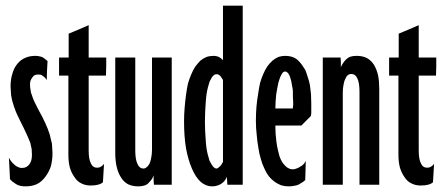

<svg xmlns="http://www.w3.org/2000/svg" viewBox="-20 -658 1581 684"><path d="M167 -113.3Q167 -121.1 166 -129.9Q166 -137.7 165 -146.5Q163.1 -153.3 161.1 -162.1Q159.2 -169.9 157.2 -178.7Q154.3 -188.5 150.4 -198.2Q146.5 -208 141.6 -218.8Q136.7 -229.5 130.9 -241.2Q124 -253.9 117.2 -266.6Q117.2 -266.6 117.2 -266.6Q117.2 -266.6 117.2 -266.6Q108.4 -283.2 102.5 -295.9Q96.7 -308.6 93.8 -318.4Q89.8 -327.1 88.9 -336.9Q86.9 -346.7 86.9 -357.4Q86.9 -357.4 86.9 -357.4Q86.9 -357.4 86.9 -357.4Q86.9 -365.2 88.9 -371.1Q91.8 -377.9 95.7 -382.8Q99.6 -388.7 104.5 -390.6Q110.4 -392.6 116.2 -392.6Q116.2 -392.6 116.2 -392.6Q116.2 -392.6 116.2 -392.6Q121.1 -392.6 126 -391.6Q129.9 -389.6 133.8 -386.7Q137.7 -383.8 140.6 -380.9Q143.6 -377 146.5 -373Q146.5 -373 147.5 -406.2Q149.4 -440.4 149.4 -440.4Q149.4 -440.4 149.4 -440.4Q149.4 -440.4 149.4 -440.4Q147.5 -442.4 143.6 -445.3Q140.6 -448.2 134.8 -452.1Q128.9 -456.1 122.1 -457Q114.3 -459 106.4 -459Q106.4 -459 106.4 -459Q106.4 -459 106.4 -459Q85.9 -459 70.3 -452.1Q53.7 -445.3 42 -430.7Q30.3 -417 24.4 -396.5Q17.6 -376 17.6 -349.6Q17.6 -349.6 17.6 -349.6Q17.6 -349.6 17.6 -349.6Q17.6 -341.8 18.6 -334Q19.5 -326.2 19.5 -319.3Q20.5 -311.5 22.5 -303.7Q24.4 -294.9 27.3 -287.1Q29.3 -278.3 33.2 -269.5Q36.1 -259.8 41 -250Q45.9 -239.3 51.8 -227.5Q57.6 -215.8 64.5 -202.1Q64.5 -202.1 64.5 -202.1Q64.5 -202.1 64.5 -202.1Q72.3 -186.5 78.1 -172.9Q84 -159.2 87.9 -149.4Q90.8 -137.7 92.8 -127Q93.8 -116.2 93.8 -106.4Q93.8 -106.4 93.8 -106.4Q93.8 -106.4 93.8 -106.4Q93.8 -96.7 91.8 -87.9Q89.8 -80.1 85 -73.2Q80.1 -66.4 74.2 -63.5Q67.4 -59.6 57.6 -59.6Q57.6 -59.6 57.6 -59.6Q57.6 -59.6 57.6 -59.6Q49.8 -59.6 43 -63.5Q36.1 -66.4 30.3 -72.3Q24.4 -77.1 19.5 -84Q14.6 -89.8 11.7 -96.7Q11.7 -96.7 13.7 -58.6Q15.6 -19.5 15.6 -19.5Q15.6 -19.5 15.6 -19.5Q15.6 -19.5 15.6 -19.5Q18.6 -16.6 23.4 -11.7Q28.3 -7.8 36.1 -2.9Q43 2 51.8 3.9Q60.5 5.9 71.3 5.9Q71.3 5.9 71.3 5.9Q71.3 5.9 71.3 5.9Q93.8 5.9 111.3 -2Q128.9 -10.7 141.6 -28.3Q154.3 -44.9 161.1 -65.4Q167 -86.9 167 -113.3Q167 -113.3 167 -113.3Q167 -113.3 167 -113.3Z M358.4 -453.1Q358.4 -453.1 327.1 -453.1Q295.9 -453.1 295.9 -453.1Q295.9 -453.1 295.9 -467.8Q295.9 -482.4 295.9 -502Q295.9 -525.4 295.9 -546.9Q295.9 -568.4 295.9 -568.4Q295.9 -568.4 259.8 -552.7Q224.6 -538.1 224.6 -538.1Q224.6 -538.1 224.6 -495.1Q224.6 -453.1 224.6 -453.1Q224.6 -453.1 208 -453.1Q190.4 -453.1 190.4 -453.1Q190.4 -453.1 190.4 -420.9Q190.4 -388.7 190.4 -388.7Q190.4 -388.7 207 -388.7Q223.6 -388.7 223.6 -388.7Q223.6 -388.7 223.6 -352.5Q223.6 -316.4 223.6 -269.5Q223.6 -210.9 223.6 -159.2Q223.6 -107.4 223.6 -107.4Q223.6 -107.4 223.6 -107.4Q223.6 -107.4 223.6 -107.4Q223.6 -82 228.5 -62.5Q234.4 -42 245.1 -27.3Q254.9 -11.7 269.5 -4.9Q284.2 2.9 302.7 2.9Q302.7 2.9 302.7 2.9Q302.7 2.9 302.7 2.9Q318.4 2.9 329.1 0Q340.8 -2.9 346.7 -8.8Q346.7 -8.8 348.6 -41Q350.6 -74.2 350.6 -74.2Q350.6 -74.2 350.6 -74.2Q350.6 -74.2 350.6 -74.2Q345.7 -67.4 339.8 -64.5Q334 -60.5 326.2 -60.5Q326.2 -60.5 326.2 -60.5Q326.2 -60.5 326.2 -60.5Q310.5 -60.5 303.7 -76.2Q295.9 -90.8 295.9 -122.1Q295.9 -122.1 295.9 -156.2Q295.9 -190.4 295.9 -235.4Q295.9 -290 295.9 -339.8Q295.9 -388.7 295.9 -388.7Q295.9 -388.7 326.2 -388.7Q357.4 -388.7 357.4 -388.7Q357.4 -388.7 358.4 -420.9Q358.4 -453.1 358.4 -453.1Z M591.8 0Q591.8 0 591.8 -58.6Q591.8 -117.2 591.8 -192.4Q591.8 -252.9 591.8 -312.5Q591.8 -371.1 591.8 -409.2Q591.8 -429.7 591.8 -441.4Q591.8 -453.1 591.8 -453.1Q591.8 -453.1 556.6 -453.1Q521.5 -453.1 521.5 -453.1Q521.5 -453.1 521.5 -410.2Q521.5 -368.2 521.5 -313.5Q521.5 -290 521.5 -265.6Q521.5 -242.2 521.5 -219.7Q521.5 -179.7 521.5 -151.4Q521.5 -124 521.5 -124Q521.5 -124 521.5 -124Q521.5 -124 521.5 -124Q521.5 -108.4 518.6 -95.7Q516.6 -83 512.7 -75.2Q507.8 -66.4 502.9 -62.5Q497.1 -57.6 491.2 -57.6Q491.2 -57.6 491.2 -57.6Q491.2 -57.6 491.2 -57.6Q476.6 -57.6 469.7 -74.2Q461.9 -89.8 461.9 -122.1Q461.9 -122.1 461.9 -165Q461.9 -207 461.9 -262.7Q461.9 -286.1 461.9 -310.5Q461.9 -335 461.9 -356.4Q461.9 -397.5 461.9 -424.8Q461.9 -453.1 461.9 -453.1Q461.9 -453.1 425.8 -453.1Q390.6 -453.1 390.6 -453.1Q390.6 -453.1 390.6 -409.2Q390.6 -365.2 390.6 -307.6Q390.6 -262.7 390.6 -217.8Q390.6 -172.9 390.6 -145.5Q390.6 -129.9 390.6 -121.1Q390.6 -112.3 390.6 -112.3Q390.6 -112.3 390.6 -112.3Q390.6 -112.3 390.6 -112.3Q390.6 -85.9 395.5 -64.5Q400.4 -43 410.2 -27.3Q419.9 -10.7 435.5 -2Q451.2 5.9 472.7 5.9Q472.7 5.9 472.7 5.9Q472.7 5.9 472.7 5.9Q485.4 5.9 494.1 2.9Q503.9 0 509.8 -6.8Q516.6 -13.7 520.5 -19.5Q525.4 -26.4 527.3 -33.2Q527.3 -33.2 527.3 -16.6Q528.3 0 528.3 0Q528.3 0 560.5 0Q591.8 0 591.8 0Z M774.4 -81.1Q774.4 -81.1 774.4 -81.1Q774.4 -81.1 774.4 -81.1Q771.5 -77.1 769.5 -73.2Q767.6 -69.3 764.6 -66.4Q760.7 -62.5 757.8 -60.5Q754.9 -57.6 751 -57.6Q751 -57.6 751 -57.6Q751 -57.6 751 -57.6Q746.1 -57.6 742.2 -61.5Q738.3 -64.5 734.4 -71.3Q730.5 -77.1 726.6 -85Q723.6 -93.8 720.7 -105.5Q717.8 -116.2 715.8 -128.9Q713.9 -142.6 712.9 -158.2Q711.9 -173.8 710.9 -190.4Q710 -207 710 -224.6Q710 -224.6 710 -224.6Q710 -224.6 710 -224.6Q710 -244.1 710.9 -260.7Q711.9 -277.3 712.9 -293Q713.9 -308.6 715.8 -322.3Q717.8 -335.9 720.7 -346.7Q723.6 -358.4 726.6 -367.2Q730.5 -375 734.4 -381.8Q738.3 -387.7 742.2 -390.6Q746.1 -393.6 751 -393.6Q751 -393.6 751 -393.6Q751 -393.6 751 -393.6Q754.9 -393.6 757.8 -392.6Q760.7 -390.6 764.6 -387.7Q767.6 -383.8 769.5 -380.9Q771.5 -377 774.4 -373Q774.4 -373 774.4 -319.3Q774.4 -264.6 774.4 -205.1Q774.4 -156.2 774.4 -119.1Q774.4 -81.1 774.4 -81.1ZM844.7 0Q844.7 0 844.7 -11.7Q844.7 -22.5 844.7 -42Q844.7 -80.1 844.7 -140.6Q844.7 -202.1 844.7 -271.5Q844.7 -356.4 844.7 -439.5Q844.7 -523.4 844.7 -576.2Q844.7 -604.5 844.7 -621.1Q844.7 -637.7 844.7 -637.7Q844.7 -637.7 809.6 -637.7Q774.4 -637.7 774.4 -637.7Q774.4 -637.7 774.4 -612.3Q774.4 -587.9 774.4 -554.7Q774.4 -514.6 774.4 -479.5Q774.4 -443.4 774.4 -443.4Q774.4 -443.4 774.4 -443.4Q774.4 -443.4 774.4 -443.4Q767.6 -451.2 759.8 -455.1Q751 -459 742.2 -459Q742.2 -459 742.2 -459Q742.2 -459 742.2 -459Q727.5 -459 715.8 -455.1Q704.1 -450.2 694.3 -442.4Q684.6 -432.6 675.8 -420.9Q668 -409.2 661.1 -392.6Q654.3 -377 649.4 -359.4Q645.5 -340.8 642.6 -319.3Q639.6 -296.9 637.7 -273.4Q635.7 -251 635.7 -224.6Q635.7 -224.6 635.7 -224.6Q635.7 -224.6 635.7 -224.6Q635.7 -171.9 642.6 -129.9Q650.4 -87.9 664.1 -56.6Q677.7 -25.4 695.3 -9.8Q713.9 5.9 735.4 5.9Q735.4 5.9 735.4 5.9Q735.4 5.9 735.4 5.9Q746.1 5.9 754.9 2.9Q763.7 0 770.5 -4.9Q777.3 -9.8 781.2 -15.6Q786.1 -21.5 788.1 -28.3Q788.1 -28.3 789.1 -13.7Q790 0 790 0Q790 0 817.4 0Q844.7 0 844.7 0Z M1024.4 -294.9Q1024.4 -293.9 1024.4 -290Q1024.4 -287.1 1024.4 -283.2Q1023.4 -278.3 1023.4 -275.4Q1023.4 -272.5 1023.4 -271.5Q1023.4 -271.5 992.2 -271.5Q960.9 -271.5 960.9 -271.5Q960.9 -271.5 960.9 -271.5Q960.9 -271.5 960.9 -271.5Q960.9 -284.2 961.9 -295.9Q962.9 -308.6 963.9 -321.3Q965.8 -333 967.8 -343.8Q969.7 -353.5 971.7 -363.3Q974.6 -372.1 976.6 -378.9Q979.5 -386.7 982.4 -391.6Q985.4 -397.5 988.3 -400.4Q992.2 -403.3 996.1 -403.3Q996.1 -403.3 996.1 -403.3Q996.1 -403.3 996.1 -403.3Q1000 -403.3 1002.9 -400.4Q1005.9 -398.4 1008.8 -393.6Q1011.7 -388.7 1013.7 -382.8Q1015.6 -377 1017.6 -369.1Q1019.5 -360.4 1020.5 -352.5Q1022.5 -343.8 1023.4 -334Q1023.4 -324.2 1023.4 -314.5Q1024.4 -304.7 1024.4 -294.9Q1024.4 -294.9 1024.4 -294.9Q1024.4 -294.9 1024.4 -294.9ZM1088.9 -290Q1088.9 -307.6 1087.9 -323.2Q1085.9 -338.9 1084 -355.5Q1081.1 -370.1 1076.2 -383.8Q1072.3 -397.5 1067.4 -409.2Q1060.5 -419.9 1053.7 -429.7Q1045.9 -439.5 1038.1 -446.3Q1029.3 -453.1 1018.6 -456.1Q1007.8 -459 996.1 -459Q996.1 -459 996.1 -459Q996.1 -459 996.1 -459Q983.4 -459 971.7 -455.1Q960.9 -450.2 951.2 -442.4Q941.4 -433.6 932.6 -421.9Q924.8 -410.2 918 -394.5Q911.1 -378.9 906.2 -361.3Q902.3 -342.8 899.4 -322.3Q895.5 -299.8 893.6 -277.3Q891.6 -253.9 891.6 -227.5Q891.6 -227.5 891.6 -227.5Q891.6 -227.5 891.6 -227.5Q891.6 -202.1 894.5 -177.7Q896.5 -153.3 900.4 -131.8Q903.3 -110.4 909.2 -91.8Q914.1 -73.2 921.9 -57.6Q928.7 -42 937.5 -30.3Q946.3 -19.5 958 -10.7Q968.8 -2.9 981.4 2Q994.1 5.9 1007.8 5.9Q1007.8 5.9 1007.8 5.9Q1007.8 5.9 1007.8 5.9Q1019.5 5.9 1028.3 3.9Q1037.1 2.9 1044.9 -1Q1051.8 -4.9 1057.6 -8.8Q1063.5 -12.7 1067.4 -16.6Q1067.4 -16.6 1068.4 -50.8Q1069.3 -85 1069.3 -85Q1069.3 -85 1069.3 -85Q1069.3 -85 1069.3 -85Q1066.4 -78.1 1061.5 -73.2Q1056.6 -67.4 1049.8 -64.5Q1043 -59.6 1036.1 -57.6Q1029.3 -54.7 1022.5 -54.7Q1022.5 -54.7 1022.5 -54.7Q1022.5 -54.7 1022.5 -54.7Q1014.6 -54.7 1007.8 -58.6Q1001 -61.5 995.1 -68.4Q989.3 -74.2 984.4 -82Q979.5 -90.8 975.6 -101.6Q972.7 -112.3 969.7 -125Q966.8 -137.7 964.8 -152.3Q962.9 -166 961.9 -180.7Q960.9 -195.3 960.9 -210.9Q960.9 -210.9 1007.8 -210.9Q1053.7 -210.9 1053.7 -210.9Q1053.7 -210.9 1070.3 -227.5Q1086.9 -244.1 1086.9 -244.1Q1086.9 -244.1 1086.9 -244.1Q1086.9 -244.1 1086.9 -244.1Q1087.9 -245.1 1087.9 -248Q1087.9 -250 1088.9 -253.9Q1088.9 -256.8 1088.9 -259.8Q1088.9 -263.7 1088.9 -266.6Q1088.9 -270.5 1088.9 -274.4Q1088.9 -277.3 1088.9 -281.2Q1088.9 -284.2 1088.9 -286.1Q1088.9 -288.1 1088.9 -290Q1088.9 -290 1088.9 -290Q1088.9 -290 1088.9 -290Z M1331.1 0Q1331.1 0 1331.1 -43.9Q1331.1 -87.9 1331.1 -144.5Q1331.1 -168.9 1331.1 -193.4Q1331.1 -218.8 1331.1 -241.2Q1331.1 -283.2 1331.1 -312.5Q1331.1 -340.8 1331.1 -340.8Q1331.1 -340.8 1331.1 -340.8Q1331.1 -340.8 1331.1 -340.8Q1331.1 -367.2 1327.1 -388.7Q1322.3 -410.2 1312.5 -426.8Q1302.7 -442.4 1287.1 -451.2Q1271.5 -459 1251 -459Q1251 -459 1251 -459Q1251 -459 1251 -459Q1237.3 -459 1228.5 -456.1Q1219.7 -453.1 1212.9 -446.3Q1206.1 -439.5 1201.2 -431.6Q1196.3 -424.8 1194.3 -418Q1194.3 -418 1194.3 -435.5Q1193.4 -453.1 1193.4 -453.1Q1193.4 -453.1 1161.1 -453.1Q1129.9 -453.1 1129.9 -453.1Q1129.9 -453.1 1129.9 -394.5Q1129.9 -335.9 1129.9 -260.7Q1129.9 -227.5 1129.9 -195.3Q1129.9 -162.1 1129.9 -131.8Q1129.9 -76.2 1129.9 -38.1Q1129.9 0 1129.9 0Q1129.9 0 1165 0Q1201.2 0 1201.2 0Q1201.2 0 1201.2 -42Q1201.2 -85 1201.2 -139.6Q1201.2 -183.6 1201.2 -226.6Q1201.2 -269.5 1201.2 -296.9Q1201.2 -311.5 1201.2 -320.3Q1201.2 -329.1 1201.2 -329.1Q1201.2 -329.1 1201.2 -329.1Q1201.2 -329.1 1201.2 -329.1Q1201.2 -344.7 1204.1 -357.4Q1206.1 -370.1 1210.9 -377.9Q1213.9 -386.7 1219.7 -390.6Q1224.6 -394.5 1231.4 -394.5Q1231.4 -394.5 1231.4 -394.5Q1231.4 -394.5 1231.4 -394.5Q1246.1 -394.5 1252.9 -378.9Q1260.7 -363.3 1260.7 -331.1Q1260.7 -331.1 1260.7 -288.1Q1260.7 -245.1 1260.7 -190.4Q1260.7 -166 1260.7 -142.6Q1260.7 -118.2 1260.7 -96.7Q1260.7 -55.7 1260.7 -27.3Q1260.7 0 1260.7 0Q1260.7 0 1295.9 0Q1331.1 0 1331.1 0Z M1534.2 -453.1Q1534.2 -453.1 1502.9 -453.1Q1471.7 -453.1 1471.7 -453.1Q1471.7 -453.1 1471.7 -467.8Q1471.7 -482.4 1471.7 -502Q1471.7 -525.4 1471.7 -546.9Q1471.7 -568.4 1471.7 -568.4Q1471.7 -568.4 1435.5 -552.7Q1400.4 -538.1 1400.4 -538.1Q1400.4 -538.1 1400.4 -495.1Q1400.4 -453.1 1400.4 -453.1Q1400.4 -453.1 1383.8 -453.1Q1366.2 -453.1 1366.2 -453.1Q1366.2 -453.1 1366.2 -420.9Q1366.2 -388.7 1366.2 -388.7Q1366.2 -388.7 1382.8 -388.7Q1399.4 -388.7 1399.4 -388.7Q1399.4 -388.7 1399.4 -352.5Q1399.4 -316.4 1399.4 -269.5Q1399.4 -210.9 1399.4 -159.2Q1399.4 -107.4 1399.4 -107.4Q1399.4 -107.4 1399.4 -107.4Q1399.4 -107.4 1399.4 -107.4Q1399.4 -82 1404.3 -62.5Q1410.2 -42 1420.9 -27.3Q1430.7 -11.7 1445.3 -4.9Q1460 2.9 1478.5 2.9Q1478.5 2.9 1478.5 2.9Q1478.5 2.9 1478.5 2.9Q1494.1 2.9 1504.9 0Q1516.6 -2.9 1522.5 -8.8Q1522.5 -8.8 1524.4 -41Q1526.4 -74.2 1526.4 -74.2Q1526.4 -74.2 1526.4 -74.2Q1526.4 -74.2 1526.4 -74.2Q1521.5 -67.4 1515.6 -64.5Q1509.8 -60.5 1502 -60.5Q1502 -60.5 1502 -60.5Q1502 -60.5 1502 -60.5Q1486.3 -60.5 1479.5 -76.2Q1471.7 -90.8 1471.7 -122.1Q1471.7 -122.1 1471.7 -156.2Q1471.7 -190.4 1471.7 -235.4Q1471.7 -290 1471.7 -339.8Q1471.7 -388.7 1471.7 -388.7Q1471.7 -388.7 1502 -388.7Q1533.2 -388.7 1533.2 -388.7Q1533.2 -388.7 1534.2 -420.9Q1534.2 -453.1 1534.2 -453.1Z"/></svg>

Font: AgendaMediumCondGoodkids
Style: AgendaMediumCondGoodkids
Weight: 500
Designer: ""
Version: ""